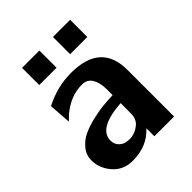

<svg xmlns="http://www.w3.org/2000/svg" viewBox="-191 -778 901 901"><g transform="rotate(-45 259.0 -328.0)"><path d="M107 -552V-666H222V-552ZM312 -552V-666H426V-552ZM30 -129Q30 -164 52 -191Q74 -218 105 -233Q136 -248 178.5 -258Q221 -268 253 -271Q285 -274 317 -275V-315Q317 -356 301 -384Q285 -412 250 -412Q172 -412 105 -353L84 -332L76 -443Q161 -487 253 -487Q450 -487 450 -310V0H319V-53Q262 10 167 10Q105 10 67.5 -33Q30 -76 30 -129ZM159 -131Q159 -107 175.5 -90.5Q192 -74 218 -73Q229 -71 241 -73Q271 -78 294 -97.5Q317 -117 317 -155V-222Q159 -211 159 -131Z"/></g></svg>

Font: Coval
Style: ExtraBold
Weight: 800
Foundry: Context Ltd
Version: Version 001.000